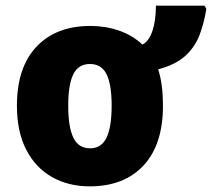

<svg xmlns="http://www.w3.org/2000/svg" viewBox="-20 -651 752 681"><path d="M558 -276Q558 -138 489 -64Q420 10 298 10Q223 10 164.5 -23Q106 -56 73 -120Q40 -184 40 -276Q40 -412 109.5 -485.5Q179 -559 301 -559Q354 -559 402 -542.5Q450 -526 485 -493Q508 -504 520.5 -541Q533 -578 533 -631H705L712 -620Q704 -570 688 -527.5Q672 -485 638 -453.5Q604 -422 541 -405Q550 -377 554 -345Q558 -313 558 -276ZM222 -276Q222 -201 240 -163Q258 -125 300 -125Q340 -125 358 -163Q376 -201 376 -276Q376 -351 358 -387.5Q340 -424 299 -424Q258 -424 240 -387.5Q222 -351 222 -276Z"/></svg>

Font: Noto Sans Disp ExtBd
Style: Regular
Weight: 800
Designer: Monotype Design Team
Foundry: Monotype Imaging Inc.
Version: Version 2.000;GOOG;noto-source:20170915:90ef993387c0; ttfaut